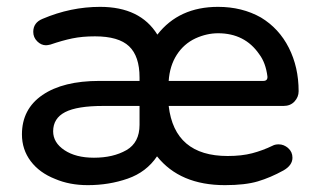

<svg xmlns="http://www.w3.org/2000/svg" viewBox="-20 -558 930 560"><path d="M236 -18Q183 -18 141 -36Q95 -54 69.5 -88Q44 -122 44 -166Q44 -240 104 -281Q164 -322 270 -322H387V-332Q387 -394 356.5 -423Q326 -452 257 -452Q220 -452 191 -446Q162 -440 127 -428Q123 -427 119.5 -426.5Q116 -426 114 -426Q100 -426 88.5 -437.5Q77 -449 77 -465Q77 -492 104 -503Q186 -538 272 -538Q389 -538 439 -457Q502 -538 616 -538Q686 -538 741 -507Q794 -475 822.5 -418.5Q851 -362 851 -292Q851 -275 839 -262Q827 -249 807 -249H472Q489 -103 644 -103Q685 -103 715.5 -111Q746 -119 775 -133Q782 -137 793 -137Q808 -137 820.5 -126Q833 -115 833 -98Q833 -76 807 -61Q769 -40 732 -29Q695 -18 636 -18Q505 -18 438 -102Q407 -56 352.5 -37Q298 -18 236 -18ZM472 -322H748Q761 -322 760 -335Q755 -375 736 -400Q694 -461 616 -461Q583 -461 550 -446Q516 -430 495.5 -398Q475 -366 472 -322ZM254 -98Q310 -98 348.5 -120Q387 -142 387 -194V-249H281Q205 -249 170 -231Q135 -213 135 -175Q135 -142 168 -120Q201 -98 254 -98Z"/></svg>

Font: Huninn
Style: Regular
Weight: 400
Designer: justfont
Foundry: justfont
Version: Version 1.003